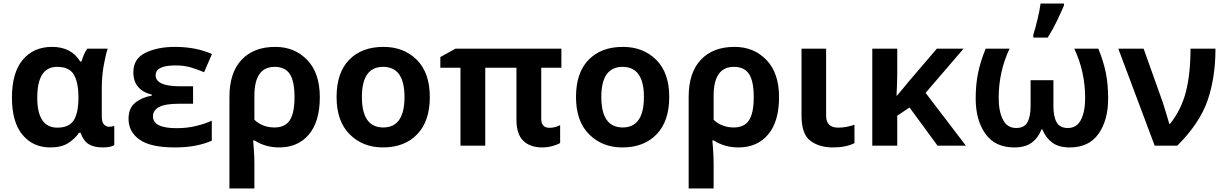

<svg xmlns="http://www.w3.org/2000/svg" viewBox="-20 -817 6877 1077"><path d="M262 10Q324 10 362 -14Q400 -38 423 -72H432Q448 -26 478 -8Q508 10 556 10Q599 10 621 -3V-111Q608 -106 592 -106Q576 -106 563.5 -118.5Q551 -131 551 -164V-325Q551 -390 562 -451Q573 -512 584 -544H470Q458 -529 450 -509Q442 -489 437 -472H430Q380 -554 272 -554Q168 -554 107.5 -481.5Q47 -409 47 -270Q47 -132 106 -61Q165 10 262 10ZM302 -101Q189 -101 189 -269Q189 -442 300 -442Q369 -442 394.5 -398Q420 -354 420 -271V-265Q419 -180 392.5 -140.5Q366 -101 302 -101Z M1063 -333H991Q853 -333 853 -395Q853 -450 964 -450Q1014 -450 1051.5 -438.5Q1089 -427 1125 -412L1169 -514Q1079 -554 961 -554Q864 -554 796 -521Q728 -488 728 -412Q728 -312 832 -286V-281Q774 -270 737.5 -240Q701 -210 701 -150Q701 -78 762.5 -34Q824 10 961 10Q1027 10 1079 -0.5Q1131 -11 1168 -28V-140Q1134 -124 1082.5 -111Q1031 -98 971 -98Q838 -98 838 -164Q838 -198 872 -216.5Q906 -235 982 -235H1063Z M1521 -442Q1579 -442 1605.5 -402Q1632 -362 1632 -272Q1632 -183 1605.5 -142.5Q1579 -102 1520 -102Q1453 -102 1407 -145V-280Q1407 -442 1521 -442ZM1774 -272Q1774 -407 1703.5 -480.5Q1633 -554 1524 -554Q1403 -554 1335 -481.5Q1267 -409 1267 -274V240H1407V102Q1407 58 1403.5 15.5Q1400 -27 1400 -29H1408Q1469 10 1546 10Q1652 10 1713 -63Q1774 -136 1774 -272Z M2391 -273Q2391 -409 2318 -481.5Q2245 -554 2131 -554Q2009 -554 1938.5 -481.5Q1868 -409 1868 -273Q1868 -137 1941.5 -63.5Q2015 10 2128 10Q2249 10 2320 -63.5Q2391 -137 2391 -273ZM2010 -273Q2010 -442 2129 -442Q2249 -442 2249 -273Q2249 -102 2130 -102Q2010 -102 2010 -273Z M3062 -100Q3016 -100 3016 -151V-437H3129V-544H2535L2450 -497V-437H2563V0H2702V-437H2877V-145Q2877 -64 2915.5 -27Q2954 10 3021 10Q3050 10 3078 2.5Q3106 -5 3122 -15V-115Q3092 -100 3062 -100Z M3734 -273Q3734 -409 3661 -481.5Q3588 -554 3474 -554Q3352 -554 3281.5 -481.5Q3211 -409 3211 -273Q3211 -137 3284.5 -63.5Q3358 10 3471 10Q3592 10 3663 -63.5Q3734 -137 3734 -273ZM3353 -273Q3353 -442 3472 -442Q3592 -442 3592 -273Q3592 -102 3473 -102Q3353 -102 3353 -273Z M4097 -442Q4155 -442 4181.5 -402Q4208 -362 4208 -272Q4208 -183 4181.5 -142.5Q4155 -102 4096 -102Q4029 -102 3983 -145V-280Q3983 -442 4097 -442ZM4350 -272Q4350 -407 4279.5 -480.5Q4209 -554 4100 -554Q3979 -554 3911 -481.5Q3843 -409 3843 -274V240H3983V102Q3983 58 3979.5 15.5Q3976 -27 3976 -29H3984Q4045 10 4122 10Q4228 10 4289 -63Q4350 -136 4350 -272Z M4614 -544H4476V-169Q4476 -64 4526 -27Q4576 10 4651 10Q4725 10 4773 -14V-117Q4752 -110 4729 -105.5Q4706 -101 4681 -101Q4614 -101 4614 -169Z M5385 -544H5235L5076 -358Q5060 -338 5044 -319Q5028 -300 5011 -280H5009Q5011 -308 5011.5 -339Q5012 -370 5013 -402V-544H4873V0H5013V-168L5082 -214L5239 0H5398L5172 -296Z M6141 -544H6006Q6067 -415 6067 -267Q6067 -191 6043.5 -145Q6020 -99 5970 -99Q5925 -99 5907 -131Q5889 -163 5889 -222V-367H5761V-222Q5761 -164 5743.5 -131.5Q5726 -99 5680 -99Q5630 -99 5606 -145.5Q5582 -192 5582 -268Q5582 -415 5643 -544H5509Q5480 -473 5466.5 -408.5Q5453 -344 5453 -264Q5453 -143 5507.5 -66.5Q5562 10 5669 10Q5731 10 5767.5 -17Q5804 -44 5822 -91H5827Q5846 -44 5882.5 -17Q5919 10 5981 10Q6088 10 6142 -66.5Q6196 -143 6196 -264Q6196 -344 6183 -408.5Q6170 -473 6141 -544ZM5776 -606H5857Q5886 -652 5909 -700Q5932 -748 5948 -786V-797H5817Q5812 -759 5799.5 -707.5Q5787 -656 5776 -621Z M6253 -544 6457 0H6584Q6710 -126 6754 -254.5Q6798 -383 6798 -544H6658Q6658 -402 6632 -301.5Q6606 -201 6543 -122H6539Q6533 -144 6521.5 -181.5Q6510 -219 6502 -244L6395 -544Z"/></svg>

Font: Noto Sans UI
Style: Bold
Weight: 700
Designer: Monotype Design Team
Foundry: Monotype Imaging Inc.
Version: Version 1.901